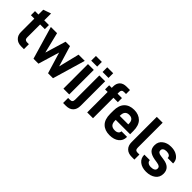

<svg xmlns="http://www.w3.org/2000/svg" viewBox="132 -1705 2875 2875"><g transform="rotate(45 1570.0 -267.0)"><path d="M220.2 -158.2Q220.2 -105 271 -105H310.1V0H251Q180.2 0 139.2 -41Q97.2 -81.5 97.2 -149.9V-433.1H24.9V-520H97.2V-622.1L220.2 -665V-520H319.8V-433.1H220.2Z M491.7 -520 572.8 -189.9 672.4 -520H765.6L865.7 -189.9L946.8 -520H1078.6L925.8 0H820.8L718.8 -336.9L617.7 0H512.7L360.4 -520Z M1270.5 -689.9V-590.8H1144.5V-689.9ZM1269.5 -520V0H1146.5V-520Z M1510.3 -689.9V-590.8H1384.3V-689.9ZM1336.9 48.8Q1362.8 48.8 1375 35.2Q1387.2 21.5 1387.2 -9.8V-520H1510.3V-2Q1510.3 74.2 1469.2 115.2Q1428.7 155.8 1353 155.8H1294.9V48.8Z M1786.1 -594.2Q1772.9 -581.1 1772.9 -556.2V-520H1866.2V-433.1H1772.9V0H1649.9V-433.1H1595.2V-520H1649.9V-550.8Q1649.9 -615.7 1688 -653.8Q1725.6 -689.9 1793.9 -689.9H1866.2V-606H1825.2Q1797.9 -606 1786.1 -594.2Z M2031.2 -209Q2031.2 -151.9 2057.1 -126Q2082 -101.1 2131.3 -101.1Q2168.9 -101.1 2189.5 -117.2Q2210.9 -131.8 2212.4 -160.2L2213.4 -163.1H2331.1V-158.2Q2331.1 -83 2276.4 -39.1Q2220.2 5.9 2126.5 5.9Q2024.9 5.9 1967.3 -51.8Q1908.2 -109.4 1908.2 -229V-292Q1908.2 -409.2 1965.3 -467.8Q2022 -525.9 2122.1 -525.9Q2219.2 -525.9 2278.3 -466.8Q2335.4 -408.2 2335.4 -292V-223.1H2031.2ZM2055.2 -395Q2031.2 -369.6 2031.2 -311V-308.1H2211.4V-320.8Q2211.4 -419.9 2122.1 -419.9Q2077.1 -419.9 2055.2 -395Z M2476.1 -41Q2434.1 -81.5 2434.1 -158.2V-689.9H2558.1V-166Q2558.1 -134.3 2569.8 -121.1Q2581.1 -106.9 2606.9 -106.9H2648.9V0H2591.8Q2517.1 0 2476.1 -41Z M2756.3 -38.1Q2702.6 -81.1 2702.6 -153.8V-158.2H2818.4V-155.8Q2818.4 -127.4 2842.3 -110.8Q2864.7 -94.2 2903.3 -94.2Q2944.8 -94.2 2967.3 -108.9Q2990.7 -122.6 2990.7 -151.9Q2990.7 -175.8 2973.6 -189Q2956.5 -202.1 2916.5 -208L2861.3 -216.8Q2785.2 -230 2746.6 -265.1Q2709.5 -299.3 2709.5 -365.2Q2709.5 -439.9 2764.6 -482.9Q2818.4 -525.9 2903.3 -525.9Q2963.4 -525.9 3006.3 -506.8Q3050.8 -486.3 3075.7 -453.1Q3099.6 -418.9 3099.6 -375V-369.1H2984.4V-372.1Q2984.4 -399.4 2963.4 -414.1Q2939.9 -429.2 2903.3 -429.2Q2866.2 -429.2 2845.7 -414.1Q2825.7 -399.4 2825.7 -374Q2825.7 -350.1 2841.3 -337.9Q2856.4 -324.2 2891.6 -319.8L2952.6 -311Q3030.3 -300.8 3069.3 -263.2Q3108.4 -225.6 3108.4 -161.1Q3108.4 -81.1 3050.3 -38.1Q2990.7 5.9 2899.4 5.9Q2811.5 5.9 2756.3 -38.1Z"/></g></svg>

Font: D-DIN-PRO
Style: Bold
Weight: 700
Designer: Charles Nix
Foundry: Datto Inc.
Version: Version 1.000;hotconv 1.0.109;makeotfexe 2.5.65596